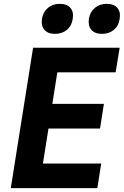

<svg xmlns="http://www.w3.org/2000/svg" viewBox="-20 -978 644 998"><path d="M36 0 152 -730H602L581 -602H278L252 -438H520L500 -310H232L203 -128H506L486 0ZM510 -802Q473 -802 455 -823Q437 -844 442 -880Q448 -916 473 -937Q498 -958 535 -958Q572 -958 590 -937Q608 -916 602 -880Q597 -844 572 -823Q547 -802 510 -802ZM266 -802Q229 -802 211 -823Q193 -844 198 -880Q204 -916 229 -937Q254 -958 291 -958Q328 -958 346 -937Q364 -916 358 -880Q353 -844 328 -823Q303 -802 266 -802Z"/></svg>

Font: JetBrains Mono NL ExtraBold
Style: Italic
Weight: 800
Italic angle: -9°
Monospace: yes
Designer: Philipp Nurullin, Konstantin Bulenkov
Foundry: JetBrains
Version: Version 2.305; ttfautohint (v1.8.4.7-5d5b)